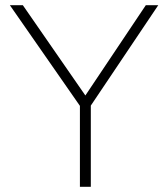

<svg xmlns="http://www.w3.org/2000/svg" viewBox="-20 -720 648 740"><path d="M288 0V-312L18 -700H68L309 -352L542 -700H590L330 -313V0Z"/></svg>

Font: Readex Pro Light
Style: Regular
Weight: 300
Designer: Bonnie Shaver-Troup, Thomas Jockin
Foundry: Lexend
Version: Version 1.200; ttfautohint (v1.8.3)